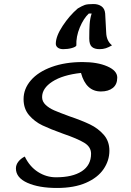

<svg xmlns="http://www.w3.org/2000/svg" viewBox="-20 -908 651 953"><path d="M59 -72Q59 -90 71 -105.5Q83 -121 103 -131Q127 -81 168.5 -54.5Q210 -28 258 -28Q340 -28 386 -58Q432 -88 432 -145Q432 -179 398 -199.5Q364 -220 294 -244Q230 -267 191 -285.5Q152 -304 124.5 -336Q97 -368 97 -416Q97 -467 133 -509Q169 -551 236 -575.5Q303 -600 390 -600Q464 -600 513 -578.5Q562 -557 562 -523Q562 -489 540 -471.5Q518 -454 481 -454Q407 -454 382 -546Q291 -536 240 -503Q189 -470 189 -426Q189 -404 206.5 -387.5Q224 -371 249.5 -360Q275 -349 324 -331Q386 -310 426.5 -290.5Q467 -271 495 -239Q523 -207 523 -160Q523 -111 494 -68.5Q465 -26 406.5 -0.5Q348 25 263 25Q173 25 116 -0.5Q59 -26 59 -72ZM444 -888Q468 -888 484 -876.5Q500 -865 502 -841L507 -748Q508 -705 536 -683Q519 -673 505 -668.5Q491 -664 474 -664Q449 -664 436 -675.5Q423 -687 423 -717Q423 -760 425 -788.5Q427 -817 435 -841H421Q395 -817 376 -771.5Q357 -726 359 -682Q356 -675 336.5 -669.5Q317 -664 294 -664Q277 -664 267 -671.5Q257 -679 257 -691Q257 -728 291 -779.5Q325 -831 366 -866Q388 -879 401 -883.5Q414 -888 444 -888Z"/></svg>

Font: Lemonada Light
Style: Regular
Weight: 300
Designer: Mohamed Gaber (Arabic) Eduardo Tunni (Latin)
Foundry: Kief Type Foundry
Version: Version 3.006